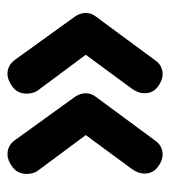

<svg xmlns="http://www.w3.org/2000/svg" viewBox="10 -526 465 526"><g transform="rotate(90 243.0 -262.5)"><path d="M402 -50Q378 -50 363 -71L244 -236Q235 -250 235 -264Q235 -279 244 -291L365 -455Q379 -475 403 -475Q420 -475 437.5 -461.5Q455 -448 455 -425Q455 -408 442 -390L344 -257V-272L445 -136Q451 -129 453.5 -120Q456 -111 456 -103Q456 -78 437.5 -64Q419 -50 402 -50ZM182 -50Q158 -50 143 -71L24 -236Q15 -250 15 -264Q15 -279 24 -291L145 -455Q159 -475 183 -475Q200 -475 217.5 -461.5Q235 -448 235 -425Q235 -408 222 -390L124 -257V-272L225 -136Q231 -129 233.5 -120Q236 -111 236 -103Q236 -78 217.5 -64Q199 -50 182 -50Z"/></g></svg>

Font: Quicksand Light
Style: Bold
Weight: 700
Version: Version 3.004